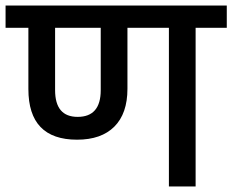

<svg xmlns="http://www.w3.org/2000/svg" viewBox="-44 -670 835 690"><path d="M771 -650V-570H659V0H563V-570H414V-351Q414 -262 367 -215Q320 -168 233 -168Q58 -168 58 -350V-570H-24V-650ZM318 -346V-570H154V-346Q154 -250 235 -250Q318 -250 318 -346Z"/></svg>

Font: Hind Medium
Style: Regular
Weight: 500
Designer: Manushi Parikh, Satya Rajpurohit
Foundry: Indian Type Foundry
Version: Version 1.201;PS 1.0;hotconv 1.0.78;makeotf.lib2.5.61930; tt